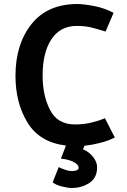

<svg xmlns="http://www.w3.org/2000/svg" viewBox="-20 -714 633 955"><path d="M505 -557Q457 -572 429 -578.5Q401 -585 361 -585Q280 -585 236 -519Q192 -453 192 -338Q192 -239 229 -167Q266 -95 353 -95Q396 -95 433.5 -104Q471 -113 502 -126L551 -30Q520 -14 479 -3.5Q438 7 400 11L393 29Q423 41 443 66.5Q463 92 463 118Q463 171 424.5 196Q386 221 337 221Q318 221 288 213.5Q258 206 242 193L272 117Q285 124 304.5 130.5Q324 137 337 137Q349 137 360 133.5Q371 130 371 120Q371 105 347 92Q323 79 283 75L308 10Q177 -6 117 -104Q57 -202 57 -337Q57 -494 136.5 -594Q216 -694 365 -694Q395 -694 448 -684Q501 -674 545 -650Z"/></svg>

Font: Palanquin Dark
Style: Regular
Weight: 400
Designer: Pria Ravichandran
Version: Version 1.000